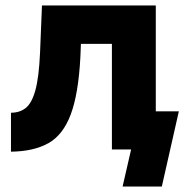

<svg xmlns="http://www.w3.org/2000/svg" viewBox="-20 -545 689 700"><path d="M20 8V-134Q52 -134 74 -151.5Q96 -169 109 -216Q122 -263 126 -353L133 -525H548V0H388V-385H275L273 -336Q266 -203 238 -128Q210 -53 156.5 -23Q103 7 20 8ZM427 135 458 0H388V-139H632L570 135Z"/></svg>

Font: Raleway ExtraBold
Style: Regular
Weight: 800
Designer: Matt McInerney, Pablo Impallari, Rodrigo Fuenzalida
Foundry: Matt McInerney, Pablo Impallari, Rodrigo Fuenzalida
Version: Version 4.026